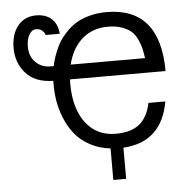

<svg xmlns="http://www.w3.org/2000/svg" viewBox="-61 -817 1038 1073"><g transform="rotate(-5 457.5 -280.0)"><path d="M767 -466Q762 -499 757 -521.5Q752 -544 738.5 -572.5Q725 -601 706 -618Q687 -635 653.5 -647Q620 -659 575 -659Q489 -659 430.5 -608Q372 -557 350 -466ZM255 -466Q258 -483 262.5 -499Q267 -515 278.5 -544Q290 -573 304.5 -597.5Q319 -622 344.5 -649.5Q370 -677 401 -696.5Q432 -716 477 -728.5Q522 -741 574 -741Q874 -741 875 -384H339Q338 -376 338 -361Q338 -221 399.5 -140Q461 -59 567 -59Q654 -59 701 -97.5Q748 -136 764 -215H859Q819 10 603 22V197H531V20Q466 13 414.5 -16Q363 -45 332 -84Q301 -123 280.5 -173.5Q260 -224 252.5 -270Q245 -316 245 -362V-384Q143 -386 91.5 -444.5Q40 -503 40 -586Q40 -664 78.5 -710.5Q117 -757 180 -757Q235 -757 267.5 -727.5Q300 -698 304 -643H224Q224 -653 210.5 -666.5Q197 -680 174 -680Q151 -680 135.5 -654Q120 -628 120 -586Q120 -532 153.5 -499Q187 -466 235 -466Z"/></g></svg>

Font: ColatingCofangSans
Style: Regular
Weight: 400
Foundry: GNU
Version: Version 412.227;June 27, 2022;FontCreator 11.0.0.2412 32-bit